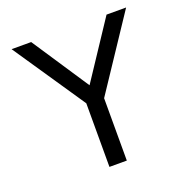

<svg xmlns="http://www.w3.org/2000/svg" viewBox="-129 -843 938 963"><g transform="rotate(-20 340.0 -361.5)"><path d="M293.5 0H386.2V-361.3H293.5ZM368.7 -306.6 645.5 -722.7H541L339.8 -418.9L138.7 -722.7H34.2L303.2 -325.2Z"/></g></svg>

Font: Giphurs SC
Style: Regular
Weight: 400
Version: Version 0.920